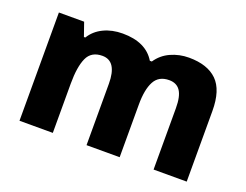

<svg xmlns="http://www.w3.org/2000/svg" viewBox="-91 -737 1173 915"><g transform="rotate(20 495.0 -279.5)"><path d="M729 -559Q823 -559 871.5 -511.5Q920 -464 920 -358V0H752V-311Q752 -371 733.5 -398.5Q715 -426 677 -426Q624 -426 602 -384.5Q580 -343 580 -267V0H412V-311Q412 -426 338 -426Q282 -426 261.5 -380.5Q241 -335 241 -250V0H72V-549H200L224 -480H231Q254 -518 296.5 -538.5Q339 -559 393 -559Q511 -559 558 -481H568Q594 -520 637 -539.5Q680 -559 729 -559Z"/></g></svg>

Font: Noto Sans Tamil ExtraBold
Style: Regular
Weight: 800
Designer: Jelle Bosma - Monotype Design Team
Foundry: Monotype Imaging Inc.
Version: Version 2.004; ttfautohint (v1.8.4.7-5d5b)